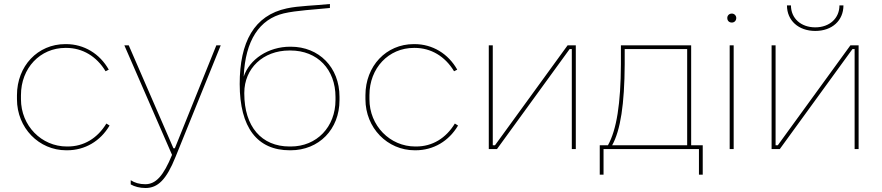

<svg xmlns="http://www.w3.org/2000/svg" viewBox="-20 -747 4417 962"><path d="M312 6H316C406 6 483 -40 529 -118L513 -128C468 -54 400 -13 319 -13H315C188 -13 85 -117 85 -250V-270C85 -406 181 -507 308 -507H312C393 -507 464 -465 509 -390L525 -398C480 -478 401 -526 311 -526H307C169 -526 65 -416 65 -270V-250C65 -106 175 6 312 6Z M709 195C771 195 814 153 860 38L1086 -520H1064L856 -4H849L625 -520H603L842 29C799 134 761 176 708 176C679 176 655 169 635 156V177C654 188 680 195 709 195Z M1432 6H1436C1578 6 1681 -99 1681 -245V-262C1681 -410 1578 -513 1437 -513H1434C1324 -513 1230 -450 1201 -363C1209 -545 1280 -651 1402 -680C1467 -695 1556 -699 1633 -707V-727C1559 -719 1476 -718 1417 -705C1253 -670 1181 -536 1181 -326C1181 -108 1269 6 1432 6ZM1431 -13C1290 -13 1204 -113 1204 -278V-282C1204 -404 1298 -494 1430 -494H1435C1571 -494 1661 -399 1661 -261V-246C1661 -111 1567 -13 1437 -13Z M2058 6H2062C2152 6 2229 -40 2275 -118L2259 -128C2214 -54 2146 -13 2065 -13H2061C1934 -13 1831 -117 1831 -250V-270C1831 -406 1927 -507 2054 -507H2058C2139 -507 2210 -465 2255 -390L2271 -398C2226 -478 2147 -526 2057 -526H2053C1915 -526 1811 -416 1811 -270V-250C1811 -106 1921 6 2058 6Z M2429 0H2470L2834 -501H2845V0H2865V-520H2824L2460 -19H2449V-520H2429Z M2985 128H3004V0H3482V128H3501V-19H3443V-520H3091V-425C3090 -229 3070 -98 3026 -19H2985ZM3047 -19C3089 -94 3109 -226 3110 -425V-501H3423V-19Z M3647 -634C3659 -634 3669 -643 3669 -657C3669 -669 3659 -679 3647 -679C3633 -679 3624 -669 3624 -657C3624 -643 3633 -634 3647 -634ZM3636 0H3656V-520H3636Z M3923 -720C3923 -644 3981 -592 4065 -592C4149 -592 4206 -644 4206 -720H4186C4186 -656 4137 -610 4065 -610C3993 -610 3943 -655 3943 -720ZM3846 0H3887L4251 -501H4262V0H4282V-520H4241L3877 -19H3866V-520H3846Z"/></svg>

Font: Fixel Display Thin
Style: Regular
Weight: 100
Designer: AlfaBravo + MacPaw
Foundry: Kyrylo Tkachov, Marchela Mozhyna, Serhii Makarenko, Maria Weinstein, Zakhar Kryvoshyya
Version: Version 1.211